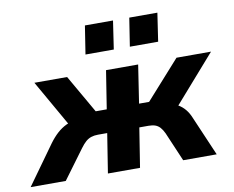

<svg xmlns="http://www.w3.org/2000/svg" viewBox="-119 -838 1146 942"><g transform="rotate(-10 453.5 -367.5)"><path d="M-40 0 100 -195Q120 -222 141 -241Q162 -260 187 -272Q212 -284 242 -287L215 -241L67 -501H230L339 -311H394L424 -501H584L555 -311H605L775 -501H947L719 -241L691 -285Q721 -281 741.5 -269.5Q762 -258 777.5 -239.5Q793 -221 804 -193L887 0H720L658 -145Q649 -164 639 -175Q629 -186 615.5 -191Q602 -196 582 -196H536L505 0H345L376 -196H330Q311 -196 296 -191Q281 -186 268.5 -175Q256 -164 242 -145L135 0ZM559 -594 581 -735H721L700 -594ZM338 -594 360 -735H500L479 -594Z"/></g></svg>

Font: Nunito Sans 8pt ExtraBold
Style: Italic
Weight: 800
Italic angle: -9°
Version: Version 3.101;gftools[0.9.27]